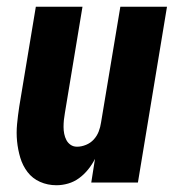

<svg xmlns="http://www.w3.org/2000/svg" viewBox="-20 -540 540 568"><path d="M147 8Q121 8 98.5 -2Q76 -12 61.5 -31Q47 -50 40 -73.5Q33 -97 30.5 -122Q28 -147 30.5 -173Q33 -199 37 -225L86 -520H224L172 -206Q170 -195 169 -185Q168 -175 168 -164.5Q168 -154 170 -144Q172 -134 176.5 -125.5Q181 -117 189 -111.5Q197 -106 208 -106Q221 -106 234.5 -111.5Q248 -117 257.5 -127.5Q267 -138 272 -151Q277 -164 279 -178L336 -520H474L388 0H250L261 -70Q253 -54 241 -39Q229 -24 214 -13Q199 -2 181.5 3Q164 8 147 8Z"/></svg>

Font: Iosevka Term Curly Hv Obl
Style: Regular
Weight: 900
Italic angle: -9°
Designer: Belleve Invis
Foundry: Belleve Invis
Version: Version 32.3.0